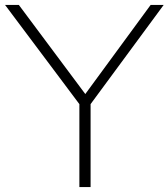

<svg xmlns="http://www.w3.org/2000/svg" viewBox="-30 -760 684 780"><path d="M292.5 0V-337L-9.5 -740H46.5L316.5 -378L582 -740H635L338 -337V0Z"/></svg>

Font: Encode Sans Expanded ExtraLight
Style: Regular
Weight: 200
Width: 7
Designer: Multiple Designers
Foundry: Impallari Type
Version: Version 3.000; ttfautohint (v1.8.3) -l 8 -r 50 -G 200 -x 14 